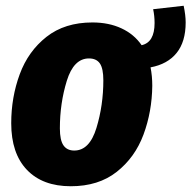

<svg xmlns="http://www.w3.org/2000/svg" viewBox="-20 -629 665 667"><path d="M503 -395Q509 -365 509 -331Q508 -241 478.5 -161.5Q449 -82 385.5 -32Q322 18 226 18Q128 18 73.5 -39Q19 -96 19 -201Q19 -291 48.5 -371Q78 -451 141.5 -501Q205 -551 301 -551Q358 -551 402 -530.5Q446 -510 472 -472Q517 -482 517 -549Q517 -574 512 -597L618 -609Q625 -576 625 -551Q625 -484 593.5 -445Q562 -406 503 -395ZM339 -350Q339 -391 327 -408.5Q315 -426 289 -426Q236 -426 212 -348Q188 -270 188 -183Q188 -142 200.5 -124Q213 -106 238 -106Q291 -106 315 -184.5Q339 -263 339 -350Z"/></svg>

Font: Fira Sans Condensed ExtraBold
Style: Italic
Weight: 800
Width: 3
Italic angle: -8°
Designer: bBox Type GmbH & Carrois Corporate GbR & Edenspiekermann AG
Foundry: bBox Type GmbH & Carrois Corporate GbR & Edenspiekermann AG
Version: Version 4.301